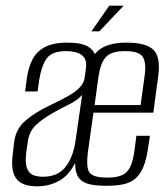

<svg xmlns="http://www.w3.org/2000/svg" viewBox="-20 -656 595 680"><path d="M111 4Q97 4 80 1Q63 -2 48.5 -12.5Q34 -23 27 -45.5Q20 -68 25 -109L30 -152Q36 -200 71 -229.5Q106 -259 155 -282Q195 -301 221.5 -316Q248 -331 263 -347Q278 -363 280 -382L284 -411Q288 -438 278.5 -451.5Q269 -465 251.5 -470Q234 -475 214 -475Q164 -475 145.5 -449Q127 -423 119 -374L113 -332H69L75 -378Q80 -415 94 -443.5Q108 -472 137.5 -488.5Q167 -505 218 -505Q270 -505 292.5 -490.5Q315 -476 320 -452.5Q325 -429 320 -400L271 -47L249 -85Q226 -36 190 -16Q154 4 111 4ZM132 -30Q183 -30 210.5 -63Q238 -96 247 -154L271 -320Q256 -302 227 -287.5Q198 -273 169 -257Q130 -235 106.5 -212.5Q83 -190 78 -152L73 -117Q68 -77 76.5 -58Q85 -39 101 -34.5Q117 -30 132 -30ZM357 2Q322 2 299 -3Q276 -8 263 -21.5Q250 -35 247 -61Q244 -87 250 -129L285 -383Q295 -448 327.5 -476.5Q360 -505 428 -505Q498 -505 524 -479Q550 -453 540 -383L523 -257H311L291 -115Q287 -80 290.5 -61Q294 -42 310.5 -34.5Q327 -27 360 -27Q393 -27 412 -35.5Q431 -44 441 -64.5Q451 -85 456 -121L463 -175H511L505 -135Q499 -92 488 -65.5Q477 -39 460 -24Q443 -9 417.5 -3.5Q392 2 357 2ZM315 -284H478L492 -386Q499 -433 486 -454Q473 -475 423 -475Q374 -475 355 -454Q336 -433 329 -386ZM304 -545 367 -636H418L332 -545Z"/></svg>

Font: Alumni Sans Light
Style: Italic
Weight: 300
Italic angle: -8°
Version: Version 1.016